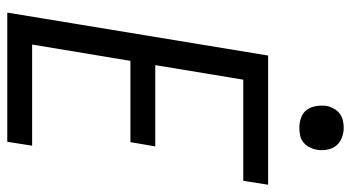

<svg xmlns="http://www.w3.org/2000/svg" viewBox="-244 -744 988 541"><g transform="rotate(90 250.5 -474.0)"><path d="M16 0 137 -735H501L490 -665H205L164 -417H393L381 -347H152L106 -70H391L380 0ZM340 -823Q326 -823 312 -828Q298 -833 290 -844Q282 -855 279.5 -870Q277 -885 279 -900Q281 -910 286.5 -920Q292 -930 300.5 -936.5Q309 -943 319.5 -945.5Q330 -948 341 -948Q355 -948 369 -942.5Q383 -937 391.5 -926Q400 -915 402.5 -900Q405 -885 402 -870Q400 -860 394.5 -850Q389 -840 380.5 -833.5Q372 -827 361.5 -825Q351 -823 340 -823Z"/></g></svg>

Font: Iosevka Term Oblique
Style: Regular
Weight: 400
Italic angle: -9°
Monospace: yes
Designer: Belleve Invis
Foundry: Belleve Invis
Version: Version 31.4.0